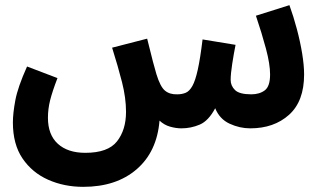

<svg xmlns="http://www.w3.org/2000/svg" viewBox="-20 -493 1250 745"><path d="M303 232Q229 232 167 204.5Q105 177 67.5 122Q30 67 30 -18Q30 -53 39.5 -104Q49 -155 85 -235L203 -190Q183 -138 174.5 -104Q166 -70 166 -36Q166 30 204.5 65Q243 100 311 100Q399 100 434 55.5Q469 11 469 -59Q469 -113 453.5 -174Q438 -235 415 -308L551 -343Q565 -286 573.5 -253.5Q582 -221 587 -205Q602 -156 620.5 -141Q639 -126 668 -127Q686 -127 700.5 -133Q715 -139 726.5 -159.5Q738 -180 747.5 -223Q757 -266 766 -340L894 -319Q887 -284 881 -245Q875 -206 875 -183Q875 -160 892 -143.5Q909 -127 955 -127Q987 -127 1007.5 -142.5Q1028 -158 1028 -204Q1028 -244 1012 -304Q996 -364 973 -432L1103 -473Q1119 -429 1132 -380Q1145 -331 1152.5 -285Q1160 -239 1160 -204Q1160 -100 1101.5 -47.5Q1043 5 951 5Q910 5 871 -13Q832 -31 815 -73Q789 -24 755 -9.5Q721 5 684 5Q663 5 640 -1.5Q617 -8 599 -25Q589 96 510 164Q431 232 303 232Z"/></svg>

Font: Noto Sans Arabic Cond
Style: Bold
Weight: 700
Width: 3
Designer: Monotype Design Team, Nadine Chahine, Nizar Qandah and Khaled Hosny
Foundry: Monotype Imaging Inc.
Version: Version 2.012; ttfautohint (v1.8.4.7-5d5b)